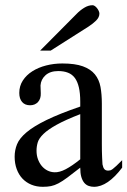

<svg xmlns="http://www.w3.org/2000/svg" viewBox="-20 -701 484 729"><path d="M284.7 -267.6Q228 -245.6 195.1 -227.3Q162.1 -209 145 -192.4Q127.9 -175.8 123.3 -160.4Q118.7 -145 118.7 -128.9Q118.7 -111.3 124 -96.7Q129.4 -82 138.4 -71Q147.5 -60.1 159.9 -53.7Q172.4 -47.4 186.5 -46.9Q205.6 -45.9 229.7 -58.6Q253.9 -71.3 284.7 -96.2ZM443.8 -64.5Q388.7 8.3 336.9 8.3Q326.2 8.3 316.7 4.9Q307.1 1.5 300 -6.8Q293 -15.1 288.8 -29.1Q284.7 -43 284.7 -64.5Q255.4 -41.5 236.1 -27.1Q216.8 -12.7 201.9 -4.9Q187 2.9 173.6 5.6Q160.2 8.3 142.6 8.3Q118.7 8.3 99.1 0.2Q79.6 -7.8 65.4 -22.7Q51.3 -37.6 43.5 -58.8Q35.6 -80.1 35.6 -106Q35.6 -130.9 44.7 -153.3Q53.7 -175.8 80.6 -198.5Q107.4 -221.2 156.2 -245.1Q205.1 -269 284.7 -296.4V-314.9Q284.7 -347.2 279.5 -369.1Q274.4 -391.1 264.2 -405Q253.9 -418.9 238 -425Q222.2 -431.2 201.2 -431.2Q170.4 -431.2 152.8 -415.3Q135.3 -399.4 133.8 -376.5L134.8 -347.2Q135.7 -326.2 124.3 -313.7Q112.8 -301.3 94.2 -301.3Q74.7 -301.3 64 -313.7Q53.2 -326.2 53.2 -348.1Q53.2 -374.5 66.7 -395.3Q80.1 -416 102.8 -430.4Q125.5 -444.8 155 -452.4Q184.6 -460 216.8 -460Q265.1 -460 294.7 -449.2Q324.2 -438.5 340.3 -418.7Q356.4 -398.9 361.6 -370.8Q366.7 -342.8 366.7 -307.6V-155.3Q366.7 -124 367.7 -104Q368.7 -84 369.1 -77.1Q371.6 -64 376.5 -58.6Q381.3 -53.2 390.6 -53.2Q395 -53.2 398.7 -54.2Q402.3 -55.2 408 -59.3Q413.6 -63.5 421.9 -71.3Q430.2 -79.1 443.8 -92.8ZM357.4 -649.4Q357.4 -635.3 345 -623Q332.5 -610.8 316.9 -600.6L172.4 -508.8H132.3L271 -648.4Q283.7 -661.6 299.6 -671.4Q315.4 -681.2 331.5 -681.2Q335.4 -681.2 339.8 -678.2Q344.2 -675.3 348.1 -670.4Q352.1 -665.5 354.7 -659.9Q357.4 -654.3 357.4 -649.4Z"/></svg>

Font: Doulos SIL Phon
Style: Regular
Weight: 400
Designer: Walt Agee, Victor Gaultney, Peter Martin, Debbi Hosken, Becca Hirsbrunner
Foundry: SIL International
Version: Version 5.000